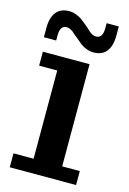

<svg xmlns="http://www.w3.org/2000/svg" viewBox="-110 -756 544 811"><g transform="rotate(15 162.0 -351.0)"><path d="M232.9 -560.1Q216.3 -560.1 200.9 -566.2Q185.5 -572.3 176 -579.6Q166.5 -586.9 152.8 -599.1L138.2 -610.8Q129.9 -618.7 125 -622.6Q120.1 -626.5 112.1 -630.1Q104 -633.8 96.2 -633.8Q67.9 -633.8 67.9 -589.8V-567.9H14.2V-608.9Q14.2 -653.8 33.4 -678Q52.7 -702.1 89.8 -702.1Q106 -702.1 121.6 -695.8Q137.2 -689.5 146 -683.1Q154.8 -676.8 169.9 -664.1L184.1 -651.9Q196.3 -639.6 205.3 -633.8Q214.4 -627.9 226.1 -627.9Q254.9 -627.9 254.9 -671.9V-693.8H308.1V-653.8Q308.1 -608.4 289.1 -584.2Q270 -560.1 232.9 -560.1ZM17.1 0V-61H105V-446.8H25.9V-507.8H230V-61H307.1V0Z"/></g></svg>

Font: Montagu Slab 144pt Medium
Style: Regular
Weight: 500
Designer: Florian Karsten
Foundry: Florian Karsten
Version: Version 1.000